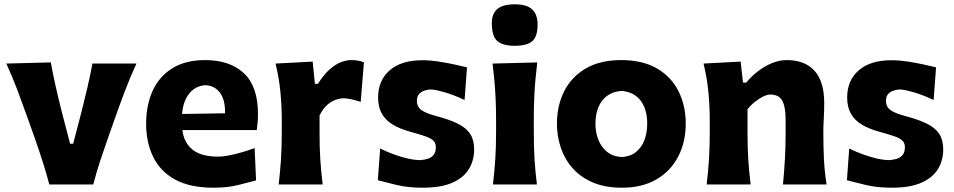

<svg xmlns="http://www.w3.org/2000/svg" viewBox="-20 -855 4423 890"><path d="M208.5 0H412.4Q425.9 -52.9 443 -105.1Q460.1 -157.2 478.8 -210.1L514 -310.1Q536.1 -372.6 560 -435.5Q583.8 -498.4 612.5 -560.4H408.4Q398.6 -506.5 385.5 -450.6Q372.4 -394.7 357.3 -334.8L319.2 -188.8H305L266.9 -334.6Q252.1 -392.7 239 -450.4Q225.9 -508 215.5 -565.8L9.4 -560.4Q37.6 -498.5 61.2 -435.9Q84.8 -373.2 106.9 -311.2L142.1 -211.9Q160.3 -160.2 177.6 -106.4Q194.8 -52.7 208.5 0Z M969.9 15.1Q1034.2 15.1 1082.9 2.9Q1131.7 -9.3 1167 -18.7L1160.3 -168.6Q1132.3 -158.2 1100.7 -149Q1069.2 -139.8 1040.5 -134.4Q1011.9 -128.9 991.9 -128.9Q913.1 -128.9 872.8 -161.1Q832.5 -193.4 825.4 -252H1170.2Q1172.7 -269.2 1174.2 -286.8Q1175.8 -304.4 1175.8 -327Q1175.8 -453.8 1111 -515.1Q1046.2 -576.5 930.3 -576.5Q840 -576.5 779.1 -538.7Q718.3 -501 687.8 -434.6Q657.4 -368.2 657.4 -281.9Q657.4 -195.1 689.9 -128.1Q722.3 -61 791.3 -22.9Q860.4 15.1 969.9 15.1ZM1023.1 -329.9 824.1 -326.7Q828.9 -387.7 858.1 -422.6Q887.2 -457.5 932.3 -460.1Q975.3 -458 1000 -424.6Q1024.7 -391.1 1023.1 -329.9Z M1271.8 0H1475.7Q1468.3 -59.7 1464.8 -114.9Q1461.3 -170.1 1461.3 -232.7V-319.8Q1477.2 -351.9 1497.1 -369.1Q1516.9 -386.2 1537.2 -392.8Q1557.5 -399.4 1574.4 -399.4Q1588.9 -399.4 1610.5 -394.3Q1632.2 -389.2 1652 -382.8L1667 -565.8Q1652.5 -572.3 1636.7 -574.4Q1620.9 -576.5 1608.6 -576.5Q1584.6 -576.5 1558.3 -565.9Q1532.1 -555.3 1505.7 -531.2Q1479.3 -507.2 1453.9 -466.5H1439.6L1429.4 -569.5L1257.3 -560.4Q1273.6 -493 1279.9 -427.6Q1286.1 -362.1 1286.1 -298.2V-242.4Q1286.1 -172.5 1282.5 -116.1Q1278.8 -59.7 1271.8 0Z M1939.8 15.1Q2023.8 15.1 2076.2 -7.8Q2128.6 -30.8 2153.2 -70.9Q2177.9 -111 2177.9 -162.1Q2177.9 -205.7 2159.7 -234Q2141.4 -262.2 2102.7 -281.5Q2064 -300.8 2002.1 -317.1Q1950.5 -331.1 1931.5 -346.2Q1912.4 -361.3 1912.4 -387Q1912.4 -408 1922.5 -419Q1932.6 -430 1947 -434.7Q1961.4 -439.5 1974.3 -440.4Q1995.1 -440.4 2038.4 -428.1Q2081.7 -415.9 2133.5 -391.4L2144.7 -542.8Q2121.9 -548.5 2086.5 -556.2Q2051.1 -564 2012 -569.9Q1973 -575.8 1938.6 -575.8Q1840 -575.8 1786.3 -529Q1732.6 -482.1 1732.6 -402.7Q1732.6 -359.4 1749.6 -328.7Q1766.6 -298 1800.7 -277.4Q1834.8 -256.8 1885.6 -243.2Q1928.9 -231.4 1953.9 -222.4Q1978.8 -213.4 1989.6 -202.3Q2000.3 -191.2 2000.3 -173Q2000.3 -150.6 1990.5 -137.7Q1980.6 -124.8 1964.2 -119.5Q1947.8 -114.1 1928.2 -112.8Q1902.8 -112.8 1871 -120Q1839.2 -127.1 1805.9 -139.3Q1772.6 -151.5 1742.2 -166.5L1731.4 -19.5Q1766 -10.7 1818.1 2.2Q1870.3 15.1 1939.8 15.1Z M2265.1 0H2468.8Q2461.3 -59.7 2457.8 -116.1Q2454.4 -172.5 2454.4 -242.4V-298.2Q2454.4 -355.6 2456.4 -400.7Q2458.3 -445.8 2461.9 -485.4Q2465.5 -525.1 2470.4 -565.6L2263.3 -560.4Q2268.2 -520.7 2271.7 -481.8Q2275.2 -442.9 2277.3 -398.6Q2279.5 -354.3 2279.5 -298.2V-242.4Q2279.5 -172.5 2275.8 -116.1Q2272.1 -59.7 2265.1 0ZM2365.6 -642.7Q2422.4 -642.7 2447.2 -664.1Q2472 -685.5 2472 -741.5Q2472 -787.3 2447.3 -811.1Q2422.5 -835 2366.7 -835Q2310.1 -835 2284.9 -812.8Q2259.8 -790.7 2259.8 -747.9Q2259.8 -687.2 2284.9 -665Q2310.1 -642.7 2365.6 -642.7Z M2862 -127.1Q2821.9 -129.2 2794.8 -150.6Q2767.7 -171.9 2753.9 -206.4Q2740.1 -240.9 2740.1 -281.9Q2740.1 -324.9 2753.9 -358.2Q2767.7 -391.6 2795 -411.4Q2822.3 -431.2 2862 -433.6Q2919.4 -428.5 2949.7 -388.6Q2980 -348.6 2980 -281.9Q2980 -239.9 2967 -205.4Q2953.9 -170.9 2927.7 -150.1Q2901.5 -129.2 2862 -127.1ZM2863 15.1Q2957.7 15.1 3023.6 -23.8Q3089.5 -62.8 3124.1 -130Q3158.7 -197.1 3158.7 -281.9Q3158.7 -364.6 3125.6 -431.4Q3092.4 -498.2 3025.9 -537.4Q2959.3 -576.5 2859.2 -576.5Q2761.9 -576.5 2695.6 -537.8Q2629.4 -499 2595.5 -432.5Q2561.7 -365.9 2561.7 -281.9Q2561.7 -223.1 2579.8 -169.8Q2597.8 -116.4 2634.8 -74.8Q2671.7 -33.2 2728.5 -9Q2785.3 15.1 2863 15.1Z M3255.7 0H3459.6Q3452.1 -59.7 3448.6 -114.9Q3445.1 -170.1 3445.1 -232.7V-348Q3459 -366.5 3478.1 -382Q3497.2 -397.5 3516.7 -407.1Q3536.1 -416.8 3550.3 -416.8Q3590.7 -416.8 3606.1 -388.2Q3621.6 -359.5 3621.6 -301.1V-232.7Q3621.6 -170.1 3618.3 -114.9Q3615.1 -59.7 3609.4 0H3811.5Q3802.2 -59.7 3799.4 -116.1Q3796.5 -172.5 3796.5 -242.4Q3796.5 -271.6 3798.6 -306.2Q3800.6 -340.7 3800.6 -377.3Q3800.6 -476.7 3756 -526.6Q3711.4 -576.5 3626 -576.5Q3592 -576.5 3557.5 -562Q3522.9 -547.5 3492.4 -523.8Q3461.9 -500 3439 -472.2H3424.2L3413.2 -569.5L3241.2 -560.4Q3257.5 -493 3263.8 -427.6Q3270 -362.1 3270 -298.2V-242.4Q3270 -172.5 3266.4 -116.1Q3262.7 -59.7 3255.7 0Z M4114.1 15.1Q4198.1 15.1 4250.5 -7.8Q4302.9 -30.8 4327.6 -70.9Q4352.2 -111 4352.2 -162.1Q4352.2 -205.7 4334 -234Q4315.8 -262.2 4277 -281.5Q4238.3 -300.8 4176.4 -317.1Q4124.8 -331.1 4105.8 -346.2Q4086.8 -361.3 4086.8 -387Q4086.8 -408 4096.8 -419Q4106.9 -430 4121.3 -434.7Q4135.7 -439.5 4148.6 -440.4Q4169.4 -440.4 4212.7 -428.1Q4256 -415.9 4307.8 -391.4L4319 -542.8Q4296.2 -548.5 4260.8 -556.2Q4225.4 -564 4186.4 -569.9Q4147.3 -575.8 4113 -575.8Q4014.3 -575.8 3960.6 -529Q3906.9 -482.1 3906.9 -402.7Q3906.9 -359.4 3923.9 -328.7Q3940.9 -298 3975 -277.4Q4009.1 -256.8 4059.9 -243.2Q4103.2 -231.4 4128.2 -222.4Q4153.2 -213.4 4163.9 -202.3Q4174.6 -191.2 4174.6 -173Q4174.6 -150.6 4164.8 -137.7Q4154.9 -124.8 4138.5 -119.5Q4122.1 -114.1 4102.5 -112.8Q4077.1 -112.8 4045.3 -120Q4013.5 -127.1 3980.2 -139.3Q3946.9 -151.5 3916.5 -166.5L3905.8 -19.5Q3940.3 -10.7 3992.4 2.2Q4044.6 15.1 4114.1 15.1Z"/></svg>

Font: Pinar FD VF
Style: Regular
Weight: 300
Designer: Amin Abedi
Version: Version 2.000